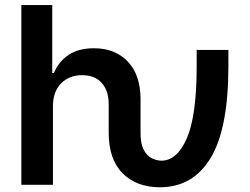

<svg xmlns="http://www.w3.org/2000/svg" viewBox="-20 -748 1011 777"><path d="M66.4 0V-727.5H191.4V-452.6H198.2Q217.3 -499 257.6 -525.9Q297.9 -552.7 360.4 -552.7Q445.3 -552.7 496.8 -499.3Q548.3 -445.8 548.8 -347.2V-213.4Q548.3 -167.5 561.3 -142.6Q574.2 -117.7 593.8 -107.9Q613.3 -98.1 632.8 -97.7Q697.3 -98.1 736.6 -189.5Q775.9 -280.8 775.9 -480.5V-545.9H904.3V-480.5Q904.3 -228.5 832.8 -109.4Q761.2 9.8 627 9.8Q532.2 9.8 475.8 -47.1Q419.4 -104 419.9 -213.4V-327.1Q419.4 -382.3 391.1 -413.1Q362.8 -443.8 312.5 -443.8Q260.7 -443.8 227.8 -411.1Q194.8 -378.4 194.3 -319.3V0Z"/></svg>

Font: Inter Semi Bold
Style: Regular
Weight: 600
Designer: Rasmus Andersson
Foundry: rsms
Version: Version 4.000;git-e0f93cc